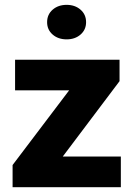

<svg xmlns="http://www.w3.org/2000/svg" viewBox="-20 -776 555 796"><path d="M240.2 -127H481V0H32.2V-91.8L266.6 -401.4H42.5V-528.3H475.6V-439.5ZM175.3 -684.1Q175.3 -715.8 198.2 -735.8Q221.2 -755.9 256.3 -755.9Q291 -755.9 314 -735.8Q336.9 -715.8 336.9 -684.1Q336.9 -652.8 314 -632.8Q291 -612.8 256.3 -612.8Q221.2 -612.8 198.2 -632.8Q175.3 -652.8 175.3 -684.1Z"/></svg>

Font: Sadagaat-English
Style: Regular
Weight: 900
Designer: Ahmed alsheikh
Foundry: Ahmed alsheikh Design
Version: Version 2.137;January 17, 2018;FontCreator 11.0.0.2408 64-bi